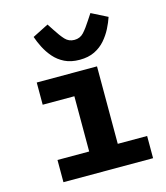

<svg xmlns="http://www.w3.org/2000/svg" viewBox="-115 -871 831 960"><g transform="rotate(-15 300.0 -391.0)"><path d="M94 -115H258V-401H94V-516H406V-115H558V0H94ZM332 -570Q287 -570 254.5 -586Q222 -602 199.5 -628Q177 -654 162 -683.5Q147 -713 138 -740L221 -782L242 -750Q265 -714 284 -693.5Q303 -673 332 -673Q361 -673 380 -693.5Q399 -714 422 -750L443 -782L526 -740Q517 -713 502 -683.5Q487 -654 464.5 -628Q442 -602 409.5 -586Q377 -570 332 -570Z"/></g></svg>

Font: Lilex Nerd Font
Style: Bold
Weight: 700
Designer: Mike Abbink, Paul van der Laan, Pieter van Rosmalen, Mikhael Khrustik
Foundry: Mikhael Khrustik
Version: Version 2.400; ttfautohint (v1.8.4.7-5d5b);Nerd Fonts 3.3.0